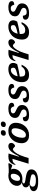

<svg xmlns="http://www.w3.org/2000/svg" viewBox="1826 -2634 976 4813"><g transform="rotate(-90 2314.5 -228.0)"><path d="M568 -410Q562 -410 552.2 -414Q542.5 -418 527.2 -424Q512 -430 490.5 -436.5Q469 -443 440.5 -448.8Q412 -454.5 375 -457L375.5 -497.5Q431.5 -495.5 479.8 -497.8Q528 -500 563.2 -503Q598.5 -506 614.5 -506Q620.5 -506 624.5 -503.2Q628.5 -500.5 628.5 -494Q628.5 -484.5 622.2 -470.8Q616 -457 606.5 -443Q597 -429 586.8 -419.5Q576.5 -410 568 -410ZM242 -214.5Q264 -214.5 283.2 -224.8Q302.5 -235 317.5 -252Q332.5 -269 343.2 -291Q354 -313 359.8 -336.5Q365.5 -360 365 -382.5Q365 -417 351.5 -432Q338 -447 309.5 -447Q287 -447 268 -437Q249 -427 233.8 -409.8Q218.5 -392.5 208 -370.8Q197.5 -349 192 -325.2Q186.5 -301.5 186.5 -279Q186.5 -245 200 -229.5Q213.5 -214 242 -214.5ZM316 -507Q378.5 -507 416.5 -489.2Q454.5 -471.5 472 -441.5Q489.5 -411.5 489.5 -374.5Q489.5 -331.5 471.8 -292Q454 -252.5 420.2 -221.5Q386.5 -190.5 339.8 -172.5Q293 -154.5 235 -154.5Q173.5 -154.5 135.2 -172.5Q97 -190.5 79.5 -220.5Q62 -250.5 61.5 -287Q61.5 -330 79.5 -369.5Q97.5 -409 131 -440Q164.5 -471 211.5 -489Q258.5 -507 316 -507ZM169 240.5Q101 240.5 54.8 232Q8.5 223.5 -19.2 208.2Q-47 193 -59.2 172.2Q-71.5 151.5 -71.5 127.5Q-71.5 97.5 -54.5 75.8Q-37.5 54 3.2 39Q44 24 115.5 14.5L132 -4L173.5 23.5Q136 24.5 110.8 31Q85.5 37.5 70.2 48Q55 58.5 48.2 72.8Q41.5 87 41.5 104.5Q41.5 128 57 145.8Q72.5 163.5 108.2 173.2Q144 183 203.5 183Q253 183 286 173.2Q319 163.5 335.5 146.8Q352 130 352 109.5Q352 95.5 345.2 85Q338.5 74.5 319.8 66.5Q301 58.5 267 51Q233 43.5 178.5 35.5Q112.5 26 79.2 10.5Q46 -5 34.8 -25.2Q23.5 -45.5 23.5 -69.5Q23.5 -105.5 46.8 -127.8Q70 -150 112.5 -161.5Q155 -173 212 -175.5L209.5 -160.5Q159 -160 140.5 -149.2Q122 -138.5 122 -121.5Q122 -112.5 127.2 -106Q132.5 -99.5 147.8 -93.8Q163 -88 192.2 -82.5Q221.5 -77 269 -70.5Q348.5 -59 393.2 -39.8Q438 -20.5 456.2 6.2Q474.5 33 474.5 68.5Q474.5 106 457.2 137.2Q440 168.5 403.2 191.8Q366.5 215 308.5 227.8Q250.5 240.5 169 240.5Z M739.5 -404Q738.5 -404 736.8 -404Q735 -404 733.5 -404Q704.5 -404 682.2 -398Q660 -392 640.8 -375.5Q621.5 -359 601.5 -328L586 -333Q603.5 -401 632.2 -438.5Q661 -476 701.8 -491Q742.5 -506 796 -506Q811.5 -506 824 -505.5Q836.5 -505 848 -504.2Q859.5 -503.5 873 -501.5L793 -244.5L806.5 -246Q853 -343 894 -400.2Q935 -457.5 974.5 -482.2Q1014 -507 1055.5 -507Q1098 -507 1118 -486.8Q1138 -466.5 1138 -436Q1138 -408 1124 -386Q1110 -364 1090.8 -351.5Q1071.5 -339 1055.5 -339Q1052 -339 1042.8 -347.5Q1033.5 -356 1022.5 -366.5Q1011.5 -377.5 1000.8 -385.2Q990 -393 982.5 -393Q965.5 -393 946.2 -379.8Q927 -366.5 906.8 -341.8Q886.5 -317 866.5 -282.5Q846.5 -248 828 -205Q809.5 -162 794 -112.5L758.5 0H616.5Z M1441.5 -507Q1510 -507 1554.5 -483Q1599 -459 1621 -417.8Q1643 -376.5 1643 -322.5Q1643 -256.5 1620.8 -196.2Q1598.5 -136 1557.2 -89Q1516 -42 1458.8 -15Q1401.5 12 1331 12Q1263 12 1218.2 -11.8Q1173.5 -35.5 1151.8 -77.2Q1130 -119 1130 -172Q1130 -238 1152.2 -298.2Q1174.5 -358.5 1215.8 -405.5Q1257 -452.5 1314.2 -479.8Q1371.5 -507 1441.5 -507ZM1337 -67Q1367 -67 1392.8 -83.2Q1418.5 -99.5 1439.2 -127.5Q1460 -155.5 1474.8 -191Q1489.5 -226.5 1497.5 -265.8Q1505.5 -305 1505.5 -343.5Q1505.5 -386.5 1487.8 -407Q1470 -427.5 1436 -427.5Q1406 -427.5 1380 -411.2Q1354 -395 1333.2 -367.2Q1312.5 -339.5 1297.8 -303.8Q1283 -268 1275.2 -229Q1267.5 -190 1267.5 -151.5Q1267.5 -108.5 1285.2 -87.8Q1303 -67 1337 -67ZM1377.5 -571Q1350 -571 1334.5 -585Q1319 -599 1319 -623Q1319 -642 1327.2 -658.5Q1335.5 -675 1353.2 -685.2Q1371 -695.5 1398.5 -695.5Q1426.5 -695.5 1442 -681.8Q1457.5 -668 1457.5 -644Q1457.5 -625 1449.2 -608.2Q1441 -591.5 1423.5 -581.2Q1406 -571 1377.5 -571ZM1594 -571Q1566.5 -571 1551 -585Q1535.5 -599 1535.5 -623Q1535.5 -642 1543.8 -658.5Q1552 -675 1569.8 -685.2Q1587.5 -695.5 1615 -695.5Q1643 -695.5 1658.2 -681.8Q1673.5 -668 1673.5 -644Q1673.5 -625 1665.2 -608.2Q1657 -591.5 1639.8 -581.2Q1622.5 -571 1594 -571Z M1778 -144Q1782.5 -117 1788.5 -99.8Q1794.5 -82.5 1805 -69.5Q1816 -56.5 1829.8 -52Q1843.5 -47.5 1863.5 -47.5Q1898 -47.5 1923 -56Q1948 -64.5 1962 -81Q1976 -97.5 1976 -121Q1976 -139 1968.2 -152.8Q1960.5 -166.5 1939.2 -180Q1918 -193.5 1875.5 -209.5Q1834 -226 1809.5 -244.5Q1785 -263 1774.5 -286.5Q1764 -310 1764 -342Q1764 -391.5 1791.2 -428.5Q1818.5 -465.5 1869.5 -486Q1920.5 -506.5 1992.5 -506.5Q2045 -506.5 2078.5 -496.5Q2112 -486.5 2128 -468Q2144 -449.5 2144 -424Q2144 -404 2135 -389.8Q2126 -375.5 2106.2 -368Q2086.5 -360.5 2055 -360.5Q2049.5 -383.5 2042 -398.8Q2034.5 -414 2023.5 -425.5Q2012.5 -437 1999.2 -442Q1986 -447 1969 -447Q1925.5 -447 1902 -431.2Q1878.5 -415.5 1878.5 -388Q1878.5 -373.5 1885.2 -361Q1892 -348.5 1913.2 -335Q1934.5 -321.5 1977 -303Q2020 -284.5 2044 -264Q2068 -243.5 2078 -219.2Q2088 -195 2088 -165Q2088 -109 2058 -69.5Q2028 -30 1972.8 -9Q1917.5 12 1841.5 12Q1782 12 1746.5 0.2Q1711 -11.5 1695.2 -32Q1679.5 -52.5 1679.5 -77Q1679.5 -99 1688.2 -113.8Q1697 -128.5 1718.5 -136.2Q1740 -144 1778 -144Z M2251 -144Q2255.5 -117 2261.5 -99.8Q2267.5 -82.5 2278 -69.5Q2289 -56.5 2302.8 -52Q2316.5 -47.5 2336.5 -47.5Q2371 -47.5 2396 -56Q2421 -64.5 2435 -81Q2449 -97.5 2449 -121Q2449 -139 2441.2 -152.8Q2433.5 -166.5 2412.2 -180Q2391 -193.5 2348.5 -209.5Q2307 -226 2282.5 -244.5Q2258 -263 2247.5 -286.5Q2237 -310 2237 -342Q2237 -391.5 2264.2 -428.5Q2291.5 -465.5 2342.5 -486Q2393.5 -506.5 2465.5 -506.5Q2518 -506.5 2551.5 -496.5Q2585 -486.5 2601 -468Q2617 -449.5 2617 -424Q2617 -404 2608 -389.8Q2599 -375.5 2579.2 -368Q2559.5 -360.5 2528 -360.5Q2522.5 -383.5 2515 -398.8Q2507.5 -414 2496.5 -425.5Q2485.5 -437 2472.2 -442Q2459 -447 2442 -447Q2398.5 -447 2375 -431.2Q2351.5 -415.5 2351.5 -388Q2351.5 -373.5 2358.2 -361Q2365 -348.5 2386.2 -335Q2407.5 -321.5 2450 -303Q2493 -284.5 2517 -264Q2541 -243.5 2551 -219.2Q2561 -195 2561 -165Q2561 -109 2531 -69.5Q2501 -30 2445.8 -9Q2390.5 12 2314.5 12Q2255 12 2219.5 0.2Q2184 -11.5 2168.2 -32Q2152.5 -52.5 2152.5 -77Q2152.5 -99 2161.2 -113.8Q2170 -128.5 2191.5 -136.2Q2213 -144 2251 -144Z M2966 -444.5Q2939.5 -444.5 2915 -433Q2890.5 -421.5 2869.8 -399.8Q2849 -378 2833.2 -347.5Q2817.5 -317 2809 -279Q2800.5 -241 2800.5 -196.5Q2800.5 -133 2823 -108.5Q2845.5 -84 2897 -84Q2927 -84 2954.2 -93Q2981.5 -102 3005.8 -122Q3030 -142 3051.5 -175.5H3099Q3066.5 -105 3027.8 -63.8Q2989 -22.5 2943.8 -5.2Q2898.5 12 2845.5 12Q2784 12 2742.8 -8Q2701.5 -28 2681 -67Q2660.5 -106 2660.5 -162Q2660.5 -220 2675.5 -271.8Q2690.5 -323.5 2719 -366.5Q2747.5 -409.5 2787.8 -441Q2828 -472.5 2878.2 -489.8Q2928.5 -507 2987 -507Q3043.5 -507 3077.8 -491Q3112 -475 3127.8 -448Q3143.5 -421 3143.5 -388Q3143.5 -363 3135.5 -336.2Q3127.5 -309.5 3113 -286Q3071 -274 3027.2 -263.8Q2983.5 -253.5 2939.8 -245Q2896 -236.5 2853 -229.5Q2810 -222.5 2770 -217.5L2773 -266Q2843.5 -280.5 2889.8 -292Q2936 -303.5 2963 -314Q2990 -324.5 3003 -335.5Q3016 -346.5 3019.8 -359.2Q3023.5 -372 3023.5 -389Q3023.5 -406 3017 -418.5Q3010.5 -431 2998 -437.8Q2985.5 -444.5 2966 -444.5Z M3339 -404Q3338 -404 3336.2 -404Q3334.5 -404 3333 -404Q3304 -404 3281.8 -398Q3259.5 -392 3240.2 -375.5Q3221 -359 3201 -328L3185.5 -333Q3203 -401 3231.8 -438.5Q3260.5 -476 3301.2 -491Q3342 -506 3395.5 -506Q3411 -506 3423.5 -505.5Q3436 -505 3447.5 -504.2Q3459 -503.5 3472.5 -501.5L3392.5 -244.5L3406 -246Q3452.5 -343 3493.5 -400.2Q3534.5 -457.5 3574 -482.2Q3613.5 -507 3655 -507Q3697.5 -507 3717.5 -486.8Q3737.5 -466.5 3737.5 -436Q3737.5 -408 3723.5 -386Q3709.5 -364 3690.2 -351.5Q3671 -339 3655 -339Q3651.5 -339 3642.2 -347.5Q3633 -356 3622 -366.5Q3611 -377.5 3600.2 -385.2Q3589.5 -393 3582 -393Q3565 -393 3545.8 -379.8Q3526.5 -366.5 3506.2 -341.8Q3486 -317 3466 -282.5Q3446 -248 3427.5 -205Q3409 -162 3393.5 -112.5L3358 0H3216Z M4034 -444.5Q4007.5 -444.5 3983 -433Q3958.5 -421.5 3937.8 -399.8Q3917 -378 3901.2 -347.5Q3885.5 -317 3877 -279Q3868.5 -241 3868.5 -196.5Q3868.5 -133 3891 -108.5Q3913.5 -84 3965 -84Q3995 -84 4022.2 -93Q4049.5 -102 4073.8 -122Q4098 -142 4119.5 -175.5H4167Q4134.5 -105 4095.8 -63.8Q4057 -22.5 4011.8 -5.2Q3966.5 12 3913.5 12Q3852 12 3810.8 -8Q3769.5 -28 3749 -67Q3728.5 -106 3728.5 -162Q3728.5 -220 3743.5 -271.8Q3758.5 -323.5 3787 -366.5Q3815.5 -409.5 3855.8 -441Q3896 -472.5 3946.2 -489.8Q3996.5 -507 4055 -507Q4111.5 -507 4145.8 -491Q4180 -475 4195.8 -448Q4211.5 -421 4211.5 -388Q4211.5 -363 4203.5 -336.2Q4195.5 -309.5 4181 -286Q4139 -274 4095.2 -263.8Q4051.5 -253.5 4007.8 -245Q3964 -236.5 3921 -229.5Q3878 -222.5 3838 -217.5L3841 -266Q3911.5 -280.5 3957.8 -292Q4004 -303.5 4031 -314Q4058 -324.5 4071 -335.5Q4084 -346.5 4087.8 -359.2Q4091.5 -372 4091.5 -389Q4091.5 -406 4085 -418.5Q4078.5 -431 4066 -437.8Q4053.5 -444.5 4034 -444.5Z M4325.5 -144Q4330 -117 4336 -99.8Q4342 -82.5 4352.5 -69.5Q4363.5 -56.5 4377.2 -52Q4391 -47.5 4411 -47.5Q4445.5 -47.5 4470.5 -56Q4495.5 -64.5 4509.5 -81Q4523.5 -97.5 4523.5 -121Q4523.5 -139 4515.8 -152.8Q4508 -166.5 4486.8 -180Q4465.5 -193.5 4423 -209.5Q4381.5 -226 4357 -244.5Q4332.5 -263 4322 -286.5Q4311.5 -310 4311.5 -342Q4311.5 -391.5 4338.8 -428.5Q4366 -465.5 4417 -486Q4468 -506.5 4540 -506.5Q4592.5 -506.5 4626 -496.5Q4659.5 -486.5 4675.5 -468Q4691.5 -449.5 4691.5 -424Q4691.5 -404 4682.5 -389.8Q4673.5 -375.5 4653.8 -368Q4634 -360.5 4602.5 -360.5Q4597 -383.5 4589.5 -398.8Q4582 -414 4571 -425.5Q4560 -437 4546.8 -442Q4533.5 -447 4516.5 -447Q4473 -447 4449.5 -431.2Q4426 -415.5 4426 -388Q4426 -373.5 4432.8 -361Q4439.5 -348.5 4460.8 -335Q4482 -321.5 4524.5 -303Q4567.5 -284.5 4591.5 -264Q4615.5 -243.5 4625.5 -219.2Q4635.5 -195 4635.5 -165Q4635.5 -109 4605.5 -69.5Q4575.5 -30 4520.2 -9Q4465 12 4389 12Q4329.5 12 4294 0.2Q4258.5 -11.5 4242.8 -32Q4227 -52.5 4227 -77Q4227 -99 4235.8 -113.8Q4244.5 -128.5 4266 -136.2Q4287.5 -144 4325.5 -144Z"/></g></svg>

Font: Newsreader 9pt SemiBold
Style: Italic
Weight: 600
Italic angle: -17°
Designer: Hugues Gentile
Foundry: Production Type
Version: Version 1.003